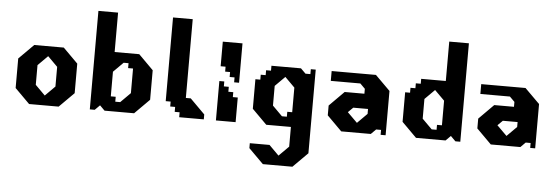

<svg xmlns="http://www.w3.org/2000/svg" viewBox="-51 -742 3280 1133"><g transform="rotate(5 1589.0 -175.0)"><path d="M305.3 -350H130.3L43 -262.6V-87.6L130.3 -0.3H305.3L392.7 -87.6V-262.6ZM276.2 -116.7 218 -58.4 159.8 -116.7V-233.3L218 -291.5L276.2 -233.3Z M752.3 -350H606.5V-583.5H490V-0.1H519.1L548.2 -29.2L577.3 -0.1H752.3L839.6 -87.5V-262.5ZM723.2 -116.7 664.9 -58.4H635.8V-87.5H606.7V-233.4L664.9 -291.6H694V-262.5H723.2Z M1077.8 -116.7H1048.7V-583.3H932V-87.5H961.2V-58.4H990.4V-29.2H1019.5V0H1165.3V-29.2Z M1237 -466.7V-320.9H1266.2V-291.7H1295.4V-262.5H1324.5V-233.4H1353.7V-466.7ZM1324.5 -175H1295.4V-204.2H1266.2V-233.4H1237V0H1353.7V-145.9H1324.5Z M1768.6 -350V-320.9H1739.5L1710.3 -350H1535.3V-320.9H1506.2V-291.8H1477.1V-262.6H1448V-87.6L1535.3 -0.3H1681.2V116.4L1622.9 174.6L1564.7 116.4H1448V145.5L1535.4 232.8H1710.4L1797.7 145.5V-350ZM1681.2 -87.5H1652.1V-58.4H1623L1564.8 -116.6V-233.3L1623 -291.5L1681.2 -233.3Z M2154.4 -349.9H1892V-291.6H2067.1L2096.2 -262.5V-233.4H1979.3L1892 -145.6V-87.4L1979.3 -0.1H2154.4L2183.5 -29.2H2212.7V-0.1H2242.2V-262.5ZM2125.3 -116.5 2067.1 -58.3 2008.4 -116.5 2037.9 -145.6H2125.3Z M2568.2 -583.5V-350.1H2422.3V-321H2393.2V-291.9H2364.1V-262.8H2335V-87.8L2422.3 -0.4H2597.3L2626.4 -29.5L2655.5 -0.4H2684.6V-583.5ZM2568.2 -87.6H2539V-58.5H2509.9L2451.7 -116.7V-233.4L2509.9 -291.6L2568.2 -233.4Z M3040.4 -349.9H2778V-291.6H2953.1L2982.2 -262.5V-233.4H2865.3L2778 -145.6V-87.4L2865.3 -0.1H3040.4L3069.5 -29.2H3098.7V-0.1H3128.2V-262.5ZM3011.3 -116.5 2953.1 -58.3 2894.4 -116.5 2923.9 -145.6H3011.3Z"/></g></svg>

Font: Stepalange Short
Style: Regular
Weight: 400
Designer: Szymon Furjan
Version: Version 1.001;Fontself Maker 3.5.8